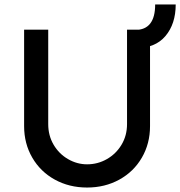

<svg xmlns="http://www.w3.org/2000/svg" viewBox="-20 -834 807 860"><path d="M652 -269Q652 -191 615.5 -128Q579 -65 514.5 -29.5Q450 6 370 6Q290 6 225.5 -29.5Q161 -65 124.5 -128Q88 -191 88 -269V-701H196V-278Q196 -227 220 -186Q244 -145 284.5 -121.5Q325 -98 370 -98Q418 -98 459 -121.5Q500 -145 524.5 -186Q549 -227 549 -278V-701H652ZM586 -700Q675 -700 675 -814H767Q767 -727 721 -672.5Q675 -618 586 -618Z"/></svg>

Font: Lexend
Style: Regular
Weight: 400
Designer: Thomas Jockin
Foundry: Lexend
Version: Version 1.000